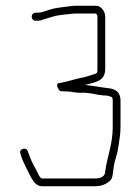

<svg xmlns="http://www.w3.org/2000/svg" viewBox="-20 -646 487 666"><path d="M104 -574H110C116 -574 122 -575 129 -578C139 -581 151 -585 162 -588C183 -595 214 -596 238 -599H313C316 -596 318 -592 318 -588V-407C318 -403 318 -399 317 -395C317 -392 307 -388 304 -388C295 -385 271 -377 261 -376C237 -371 212 -362 186 -358C168 -357 185 -330 190 -330C198 -329 204 -329 209 -329C226 -329 241 -324 258 -324C273 -326 294 -322 307 -320L322 -317L338 -315C349 -315 357 -314 365 -310C370 -310 370 -305 371 -300V-204C371 -146 352 -104 345 -52C345 -33 328 -27 310 -27H126C121 -27 116 -35 114 -40C104 -61 89 -84 81 -109L76 -122C71 -138 44 -129 51 -113L55 -100C61 -83 71 -63 79 -48C89 -29 100 0 126 0H311C328 0 343 -5 354 -13C368 -22 370 -31 372 -48L374 -64C377 -90 387 -109 390 -134C393 -157 398 -177 398 -204V-301C396 -326 382 -337 357 -340L341 -342C319 -345 299 -349 277 -351H274C309 -361 345 -363 345 -407V-588C345 -606 331 -626 313 -626H237L219 -624C198 -621 172 -619 154 -613C140 -609 126 -602 110 -602H104C96 -602 90 -596 90 -588C90 -580 96 -574 104 -574Z"/></svg>

Font: Electronic
Style: Lt
Weight: 300
Version: Version 1.011